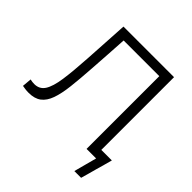

<svg xmlns="http://www.w3.org/2000/svg" viewBox="-222 -887 1216 1216"><g transform="rotate(45 386.0 -279.5)"><path d="M70 8.5Q54 8.5 39.2 6.5Q24.5 4.5 14 2.5L19.5 -60.5Q39.5 -56 56.5 -56Q102.5 -56 126.5 -93.2Q150.5 -130.5 161.8 -208.8Q173 -287 180.5 -410Q185 -485.5 189.5 -561Q194 -636.5 198.5 -713H651.5V-61.5H746Q738.5 -33.5 730.8 -6Q723 21.5 715.5 48Q708 74.5 701 101Q693.5 127.5 686 154H625.5L666.5 0H581V-651.5H261.5Q257.5 -586.5 253.5 -521Q249 -455 244.5 -385Q238 -284.5 229.5 -210.5Q221 -136.5 203.8 -88Q186.5 -39.5 154.8 -15.5Q123 8.5 70 8.5Z"/></g></svg>

Font: Heraclito Light
Style: Regular
Weight: 300
Designer: Kostas Bartsokas (font) & Cristiano Sobral (main changes)
Foundry: Kostas Bartsokas (font) & Cristiano Sobral (main changes)
Version: Version 1.00;July 8, 2020;FontCreator 13.0.0.2655 64-bit